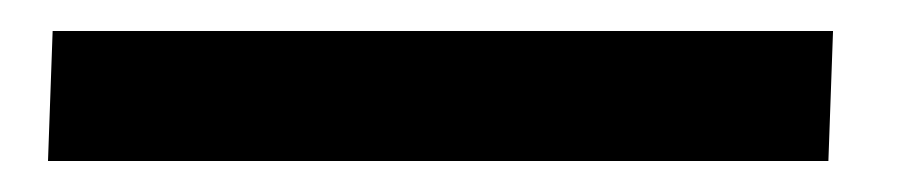

<svg xmlns="http://www.w3.org/2000/svg" viewBox="-20 11 582 124"><path d="M11 115 14 31H518L515 115Z"/></svg>

Font: Literata 7pt
Style: Bold Italic
Weight: 700
Italic angle: -2°
Designer: Latin by Veronika Burian and Jose Scaglione. Greek by Irene Vlachou. Cyrillic by Vera Evstafieva
Foundry: TypeTogether
Version: Version 3.002